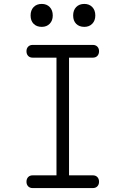

<svg xmlns="http://www.w3.org/2000/svg" viewBox="-20 -959 640 979"><path d="M332 -65H453Q468 -65 476.5 -56Q485 -47 485 -32Q485 -18 476.5 -9Q468 0 453 0H147Q132 0 123.5 -9Q115 -18 115 -32Q115 -47 123.5 -56Q132 -65 147 -65H268V-665H147Q132 -665 123.5 -674Q115 -683 115 -698Q115 -712 123.5 -721Q132 -730 147 -730H453Q468 -730 476.5 -721Q485 -712 485 -698Q485 -683 476.5 -674Q468 -665 453 -665H332ZM410 -822Q384 -822 368.5 -837.5Q353 -853 353 -880Q353 -907 368.5 -923Q384 -939 410 -939Q435 -939 450.5 -923Q466 -907 466 -880Q466 -854 450.5 -838Q435 -822 410 -822ZM193 -822Q167 -822 151.5 -837.5Q136 -853 136 -880Q136 -907 151.5 -923Q167 -939 193 -939Q218 -939 233.5 -923Q249 -907 249 -880Q249 -854 233.5 -838Q218 -822 193 -822Z"/></svg>

Font: Maple Mono ExtraLight
Style: Regular
Weight: 275
Monospace: yes
Designer: subframe7536
Version: Version 7.000